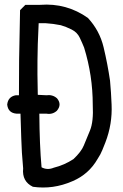

<svg xmlns="http://www.w3.org/2000/svg" viewBox="-20 -824 540 846"><path d="M80.1 -791Q85.9 -796.9 91.8 -802.7H157.2Q273.4 -811.5 367.2 -745.1Q418.9 -689.5 436.5 -615.7Q454.1 -542 464.8 -468.8Q469.7 -416 471.7 -363.3Q475.6 -277.3 444.3 -196.3Q438.5 -182.6 431.2 -163.6Q423.8 -144.5 410.2 -124Q371.1 -55.7 298.8 -25.4Q213.9 11.7 125 -1Q76.2 -24.4 82 -82Q75.2 -154.3 73.7 -214.8Q72.3 -275.4 70.3 -323.2H52.7Q15.6 -326.2 11.7 -363.3Q15.6 -398.4 49.8 -404.3H63.5Q63.5 -581.1 66.4 -674.8Q67.4 -727.5 68.4 -779.3Q74.2 -785.2 80.1 -791ZM248 -712.9Q214.8 -719.7 181.6 -721.7H150.4Q148.4 -675.8 146.5 -629.9Q144.5 -551.8 145 -496.1Q145.5 -440.4 146.5 -406.2L183.6 -404.3Q211.9 -408.2 231.4 -390.6Q253.9 -363.3 230.5 -335.9Q210.9 -318.4 184.6 -323.2H153.3Q154.3 -184.6 163.1 -86.9Q188.5 -73.2 216.8 -85Q263.7 -96.7 303.7 -123Q337.9 -155.3 349.1 -182.6Q360.4 -210 376.5 -249Q392.6 -288.1 388.7 -362.3Q388.7 -491.2 350.6 -614.3Q342.8 -633.8 331.5 -657.7Q320.3 -681.6 295.9 -693.8Q271.5 -706.1 248 -712.9Z"/></svg>

Font: JasonHandwriting4
Style: Regular
Weight: 400
Version: Version 1.01.21